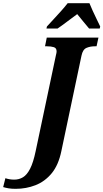

<svg xmlns="http://www.w3.org/2000/svg" viewBox="-165 -951 652 1211"><path d="M-66 240Q-92 240 -110 237Q-128 234 -145 229L-131 173Q-105 182 -75 182Q-45 182 -20 167Q5 152 25 113Q45 74 60 2L188 -604Q192 -618 192 -627Q192 -648 174.5 -653.5Q157 -659 131 -659H119L130 -714H456L444 -659H433Q404 -659 380.5 -649Q357 -639 349 -600L222 2Q204 90 161 142Q118 194 59 217Q0 240 -66 240ZM131 -784Q148 -803 172 -828.5Q196 -854 220 -881Q244 -908 262 -931H399Q407 -911 419.5 -883.5Q432 -856 445 -829.5Q458 -803 467 -784L464 -771H397Q383 -788 360 -815.5Q337 -843 322 -862Q289 -838 257.5 -814Q226 -790 198 -771H128Z"/></svg>

Font: Noto Serif Condensed ExtraBold
Style: Italic
Weight: 800
Width: 3
Italic angle: -12°
Designer: Monotype Design Team
Foundry: Monotype Imaging Inc.
Version: Version 2.014; ttfautohint (v1.8.4.7-5d5b)